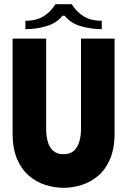

<svg xmlns="http://www.w3.org/2000/svg" viewBox="-20 -884 606 915"><path d="M526 -248V-700H366V-270Q366 -235 357.5 -207.5Q349 -180 331 -164.5Q313 -149 283 -149Q253 -149 234.5 -164.5Q216 -180 208 -207.5Q200 -235 200 -270V-700H40V-248Q40 -176 61.5 -126Q83 -76 118.5 -46Q154 -16 197 -2.5Q240 11 283 11Q326 11 369 -2.5Q412 -16 447.5 -46Q483 -76 504.5 -126Q526 -176 526 -248ZM244 -864H322Q344 -828 378.5 -806.5Q413 -785 465 -785V-745Q415 -745 366 -759Q317 -773 288 -809H278Q249 -773 200 -759Q151 -745 101 -745V-785Q154 -785 188.5 -807Q223 -829 244 -864Z"/></svg>

Font: Phudu Light
Style: Bold
Weight: 700
Version: Version 1.005;gftools[0.9.23]